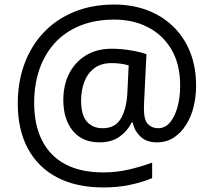

<svg xmlns="http://www.w3.org/2000/svg" viewBox="-20 -734 939 843"><path d="M841 -357Q841 -311 830.5 -267Q820 -223 798 -187.5Q776 -152 744 -130.5Q712 -109 668 -109Q622 -109 595.5 -135.5Q569 -162 563 -196H558Q540 -159 505 -134Q470 -109 417 -109Q341 -109 299.5 -160Q258 -211 258 -295Q258 -361 284 -411.5Q310 -462 357.5 -491Q405 -520 470 -520Q514 -520 556.5 -512.5Q599 -505 623 -496L613 -293Q612 -275 612 -267.5Q612 -260 612 -257Q612 -205 630.5 -188Q649 -171 674 -171Q705 -171 726.5 -196.5Q748 -222 759.5 -264.5Q771 -307 771 -358Q771 -451 733.5 -515.5Q696 -580 630.5 -614Q565 -648 482 -648Q397 -648 331 -621Q265 -594 220.5 -545Q176 -496 153 -429.5Q130 -363 130 -283Q130 -185 165 -116.5Q200 -48 267.5 -12.5Q335 23 433 23Q494 23 549.5 9.5Q605 -4 648 -20V48Q605 66 551.5 77.5Q498 89 433 89Q315 89 231 45Q147 1 102.5 -81.5Q58 -164 58 -280Q58 -373 87 -452.5Q116 -532 171 -590.5Q226 -649 304.5 -681.5Q383 -714 482 -714Q560 -714 625.5 -689.5Q691 -665 739.5 -618.5Q788 -572 814.5 -506Q841 -440 841 -357ZM336 -293Q336 -229 361.5 -200Q387 -171 430 -171Q486 -171 510.5 -213Q535 -255 539 -322L545 -447Q532 -451 512 -454Q492 -457 471 -457Q422 -457 392 -433Q362 -409 349 -371.5Q336 -334 336 -293Z"/></svg>

Font: ukorean05
Style: Book
Weight: 400
Designer: Jelle Bosma - Monotype Design Team
Foundry: Monotype Imaging Inc.
Version: Version 2.003